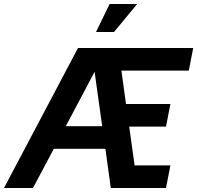

<svg xmlns="http://www.w3.org/2000/svg" viewBox="-53 -940 986 960"><path d="M-33 0H112L216 -196H474L501 0H777L799 -113H620L593 -307H777L799 -420H577L554 -587H891L913 -700H337ZM427 -780H517L633 -920H495ZM276 -309 420 -581 458 -309Z"/></svg>

Font: Uncut Sans
Style: Bold Italic
Weight: 700
Italic angle: -11°
Designer: Kasper Nordkvist
Foundry: UNCUT.wtf
Version: Version 1.304;Glyphs 3.2 (3246)